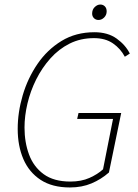

<svg xmlns="http://www.w3.org/2000/svg" viewBox="-20 -814 610 846"><path d="M288 12Q210 12 159 -21.5Q108 -55 83 -113Q58 -171 58 -246Q58 -319 80 -394Q102 -469 145 -532Q188 -595 251 -633.5Q314 -672 396 -672Q455 -672 494 -644Q533 -616 552 -578L530 -564Q511 -600 477.5 -623Q444 -646 394 -646Q335 -646 287 -622Q239 -598 202 -556.5Q165 -515 139.5 -464Q114 -413 101 -358Q88 -303 88 -252Q88 -187 108 -133Q128 -79 172.5 -46.5Q217 -14 290 -14Q338 -14 374 -30Q410 -46 434 -68L478 -290H320L326 -316H514L460 -54Q426 -24 383.5 -6Q341 12 288 12ZM414 -726Q402 -726 394 -734Q386 -742 386 -754Q386 -772 397.5 -783Q409 -794 422 -794Q434 -794 442 -786Q450 -778 450 -764Q450 -748 439 -737Q428 -726 414 -726Z"/></svg>

Font: Source Sans 3 ExtraLight
Style: Italic
Weight: 250
Italic angle: -11°
Designer: Paul D. Hunt
Foundry: Adobe
Version: Version 3.046;hotconv 1.0.118;makeotfexe 2.5.65603